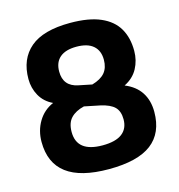

<svg xmlns="http://www.w3.org/2000/svg" viewBox="-100 -743 787 842"><g transform="rotate(-15 293.0 -322.0)"><path d="M549.1 -181.9Q549.1 -233.4 525.3 -270.2Q501.5 -307 453.2 -326.8Q494 -346.9 513.7 -383.3Q533.3 -419.8 533.3 -462.9Q533.3 -522.7 508.4 -565.2Q483.6 -607.7 430.6 -630.7Q377.6 -653.8 292.6 -653.8Q170.7 -653.8 111.8 -603.9Q53 -554 53 -462.9Q53 -422 72.3 -387.2Q91.7 -352.4 130.5 -334Q86.1 -314.8 61.7 -273.8Q37.2 -232.8 37.2 -181.9Q37.2 -85.9 100.7 -38Q164.1 9.9 292.6 9.9Q423.4 9.9 486.3 -38Q549.1 -85.9 549.1 -181.9ZM257.2 -380.1Q191.7 -393.2 191.7 -459.8Q191.7 -501.8 217.5 -523.8Q243.3 -545.8 292.6 -545.8Q343 -545.8 368.8 -523.4Q394.6 -501 394.6 -459.8Q394.6 -423.3 376 -401.1Q357.3 -379 317.7 -367.7ZM175.9 -189.6Q175.9 -230.9 197 -253Q218.1 -275.1 257 -284.4L328.2 -269.8Q371.9 -260.1 391.2 -240.8Q410.4 -221.4 410.4 -185Q410.4 -142.5 381 -120.3Q351.7 -98.1 292.6 -98.1Q175.9 -98.1 175.9 -189.6Z"/></g></svg>

Font: Arad-VF Thin Dots1
Style: Regular
Weight: 100
Designer: Mohammad Darvishi
Version: Version 1.000;August 30, 2024;FontCreator 15.0.0.2992 64-bit